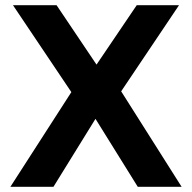

<svg xmlns="http://www.w3.org/2000/svg" viewBox="-20 -720 740 740"><path d="M20 0 255 -365 30 -700H198L352 -471L507 -700H670L447 -368L680 0H511L348 -262L186 0Z"/></svg>

Font: Golos Text SemiBold
Style: Regular
Weight: 600
Designer: A.Korolkova, Vitaly Kuzmin
Foundry: ParaType Ltd
Version: Version 2.004